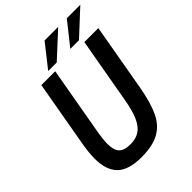

<svg xmlns="http://www.w3.org/2000/svg" viewBox="-257 -1026 1160 1160"><g transform="rotate(-45 323.0 -446.0)"><path d="M49.5 -184.5Q49.5 -233.5 61 -299.5L136 -726H254.5L178.5 -295.5Q167 -232 167 -192.5Q167 -138 189.5 -115Q212 -92 264 -92Q311.5 -92 343 -113.2Q374.5 -134.5 395 -180.5Q415.5 -226.5 429 -304L503.5 -726H623L546.5 -291Q526.5 -180.5 495.5 -116Q464.5 -51.5 407.8 -20.5Q351 10.5 256.5 10.5Q148 10.5 98.8 -37Q49.5 -84.5 49.5 -184.5ZM530.5 -903H646L488.5 -757H414.5ZM340.5 -903H457L298.5 -757H225.5Z"/></g></svg>

Font: JuliaMono SemiBold
Style: Italic
Weight: 600
Italic angle: -9°
Monospace: yes
Designer: cormullion
Foundry: corm
Version: Version 0.056; ttfautohint (v1.8.4)